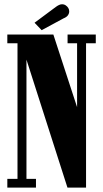

<svg xmlns="http://www.w3.org/2000/svg" viewBox="-20 -858 472 878"><path d="M13.5 0V-40H60V-660H13.5V-700H224L340.5 -343.5H332.5V-660H289V-700H418V-660H373.5V0H288.5L91 -616.5H101V-40H144.5V0ZM170.5 -720 138 -754 235.5 -826.5Q243 -832 250 -835.2Q257 -838.5 263.5 -838.5Q273.5 -838.5 281 -833.2Q288.5 -828 292.5 -821Q296.5 -814 296.5 -806Q296.5 -796.5 290.5 -788Q284.5 -779.5 270.5 -774Z"/></svg>

Font: Imbue Thin 10pt Black
Style: Regular
Weight: 900
Version: Version 1.102